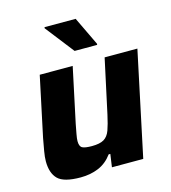

<svg xmlns="http://www.w3.org/2000/svg" viewBox="-109 -810 809 906"><g transform="rotate(-15 295.5 -356.5)"><path d="M174 8Q92 8 63 -21Q34 -50 34 -108Q34 -128 39 -157Q44 -186 50 -218L112 -510H273L216 -242Q211 -216 207 -194.5Q203 -173 203 -161Q203 -135 216.5 -128Q230 -121 263 -121Q302 -121 322 -133Q342 -145 352 -172.5Q362 -200 372 -246L429 -510H589L481 0H328L337 -63H329Q301 -25 261.5 -8.5Q222 8 174 8ZM300 -576 191 -716 192 -721H344L411 -581L410 -576Z"/></g></svg>

Font: Saira
Style: Bold Italic
Weight: 700
Italic angle: -12°
Designer: Hector Gatti with collaboration of the Omnibus-Type team
Foundry: Omnibus-Type
Version: Version 1.100; ttfautohint (v1.8.3)